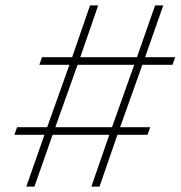

<svg xmlns="http://www.w3.org/2000/svg" viewBox="-20 -688 666 708"><path d="M77 0 144 -191H33L43 -219H154L236 -449H125L135 -477H246L312 -668H342L276 -477H485L552 -668H582L515 -477H626L616 -449H505L423 -219H534L524 -191H413L347 0H317L383 -191H174L107 0ZM184 -219H393L475 -449H266Z"/></svg>

Font: Gantari Thin
Style: Italic
Weight: 100
Italic angle: -10°
Designer: Anugrah Pasau
Foundry: Lafontype
Version: Version 1.000; ttfautohint (v1.8.4.7-5d5b)